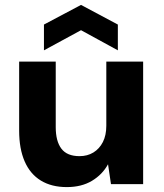

<svg xmlns="http://www.w3.org/2000/svg" viewBox="-20 -750 667 782"><path d="M252 12Q190 12 146.5 -14.5Q103 -41 80.5 -92.5Q58 -144 58 -218V-499H207V-232Q207 -175 230 -144.5Q253 -114 304 -114Q336 -114 360.5 -129Q385 -144 399 -171.5Q413 -199 413 -238V-499H563V0H432L420 -81Q397 -39 354.5 -13.5Q312 12 252 12ZM159 -545V-650L310 -730L460 -650V-545L310 -627Z"/></svg>

Font: DM Sans 20pt Black
Style: Regular
Weight: 900
Version: Version 4.004;gftools[0.9.30]